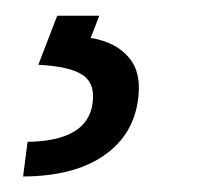

<svg xmlns="http://www.w3.org/2000/svg" viewBox="-20 -23 286 246"><path d="M53.3 -2.8H107.2L96.2 25.6Q128.9 30.9 145.8 51.5Q162.6 72.1 156.2 109Q148.8 152.7 111 177.7Q73.2 202.8 9.6 203.1L15.3 158.7Q90.9 157.7 98.4 110.8Q102.6 84.9 86.5 73.5Q70.3 62.1 29.1 60Z"/></svg>

Font: Karasuma Gothic
Style: Light Italic
Weight: 300
Italic angle: 9.39998°
Designer: Rasmus Andersson / Ryoko Nishizuka
Foundry: rsms
Version: Version 1.00